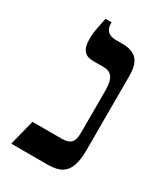

<svg xmlns="http://www.w3.org/2000/svg" viewBox="-164 -723 699 800"><g transform="rotate(30 185.0 -323.5)"><path d="M23 0 54 -123H192Q216 -123 229 -129.5Q242 -136 247 -150Q252 -164 252 -187V-386Q252 -432 238.5 -450.5Q225 -469 196 -469H143Q116 -469 101.5 -486Q87 -503 87 -543Q87 -558 88.5 -570.5Q90 -583 93.5 -600.5Q97 -618 103 -647H132V-641Q132 -617 145.5 -604.5Q159 -592 184 -592H217Q247 -592 267.5 -582Q288 -572 298 -550Q308 -528 308 -491V-134Q308 -88 298 -58.5Q288 -29 264.5 -14.5Q241 0 199 0Z"/></g></svg>

Font: Noto Serif Hebrew Medium
Style: Regular
Weight: 500
Version: Version 2.003